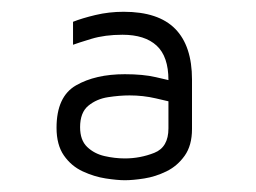

<svg xmlns="http://www.w3.org/2000/svg" viewBox="-20 -695 434 326"><path d="M192 -389Q179 -389 159.5 -392Q140 -395 120.5 -404Q101 -413 88.5 -431Q76 -449 76 -478Q76 -531 109 -550Q142 -569 192 -569Q223 -569 244.5 -564Q266 -559 266 -559Q266 -599 246 -617.5Q226 -636 188 -636Q158 -636 135 -629Q112 -622 104 -619V-658Q119 -664 142 -669.5Q165 -675 190 -675Q249 -675 277.5 -646Q306 -617 306 -560V-476Q306 -448 293.5 -430.5Q281 -413 262.5 -404Q244 -395 225 -392Q206 -389 192 -389ZM192 -426Q218 -426 242 -435.5Q266 -445 266 -477V-523Q266 -523 244.5 -528Q223 -533 200 -533Q183 -533 163.5 -530Q144 -527 130 -515.5Q116 -504 116 -479Q116 -457 128 -445.5Q140 -434 157.5 -430Q175 -426 192 -426Z"/></svg>

Font: Maven Pro
Style: Regular
Weight: 400
Designer: Joe Prince
Foundry: Joe Prince
Version: Version 2.103